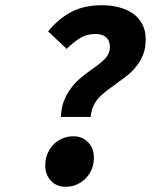

<svg xmlns="http://www.w3.org/2000/svg" viewBox="-20 -702 640 734"><path d="M213 -255Q214 -290 225 -317.5Q236 -345 253 -367Q270 -389 290 -405.5Q310 -422 330 -436Q364 -459 382 -478Q400 -497 400 -523Q400 -547 385.5 -559.5Q371 -572 345 -572Q313 -572 288 -557.5Q263 -543 235 -515L164 -582Q203 -630 252 -656Q301 -682 370 -682Q405 -682 435.5 -674Q466 -666 488.5 -650Q511 -634 524 -609.5Q537 -585 537 -552Q537 -517 526.5 -491.5Q516 -466 498.5 -445Q481 -424 457.5 -406.5Q434 -389 408 -370Q391 -358 377 -346.5Q363 -335 352.5 -322Q342 -309 335.5 -293Q329 -277 326 -255ZM231 12Q196 12 174.5 -11Q153 -34 153 -70Q153 -93 161 -113Q169 -133 183 -148Q197 -163 217 -172Q237 -181 261 -181Q295 -181 317 -158Q339 -135 339 -99Q339 -76 331 -56Q323 -36 308.5 -21Q294 -6 274.5 3Q255 12 231 12Z"/></svg>

Font: Source Code Pro
Style: Bold Italic
Weight: 700
Italic angle: -11°
Monospace: yes
Designer: Paul D. Hunt, Teo Tuominen
Foundry: Adobe Systems Incorporated
Version: Version 1.050;PS 1.000;hotconv 16.6.51;makeotf.lib2.5.65220